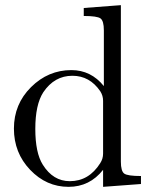

<svg xmlns="http://www.w3.org/2000/svg" viewBox="-20 -714 595 745"><path d="M34 -215Q34 -310 100.5 -376Q167 -442 257 -442Q333 -442 383 -380V-596Q383 -633 370 -642.5Q357 -652 305 -652V-683L449 -694V-87Q449 -50 462 -40.5Q475 -31 527 -31V0L380 11V-55Q328 11 246 11Q160 11 97 -55Q34 -121 34 -215ZM117 -214Q117 -121 146 -75Q186 -11 251 -11Q325 -11 369 -81Q380 -98 380 -118V-323Q380 -343 369 -360Q328 -420 261 -420Q191 -420 148 -356Q117 -308 117 -214Z"/></svg>

Font: CMU Serif
Style: Roman
Weight: 500
Version: Version 0.7.0